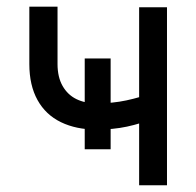

<svg xmlns="http://www.w3.org/2000/svg" viewBox="-20 -552 585 572"><path d="M309.6 -107.4H232.4V-377.9H309.6ZM477.5 0H394.5V-530.3H477.5ZM267.6 -166Q207 -166 161.6 -188Q116.2 -210 91.8 -253.9Q67.4 -297.9 67.4 -361.3V-532.2H151.4V-361.3Q151.4 -322.3 166.5 -295.9Q181.6 -269.5 207.5 -256.8Q233.4 -244.1 267.6 -244.1Q315.4 -244.1 356.4 -252.9Q397.5 -261.7 444.3 -278.3V-201.2Q399.4 -183.6 358.4 -174.8Q317.4 -166 267.6 -166Z"/></svg>

Font: Pretendard GOV Variable
Style: Regular
Weight: 400
Designer: Base glyphs from Inter by Rasmus Andersson; Hangul glyphs from Noto Sans CJK(Source Han Sans) by Jang Soo-young and Kang
Foundry: Kil Hyung-jin
Version: Version 1.307;Glyphs 3.2 (3192)